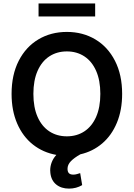

<svg xmlns="http://www.w3.org/2000/svg" viewBox="-20 -904 784 1126"><path d="M451.2 1Q415.5 21 395.8 41.3Q376 61.5 376 85.9Q376 103 384 111.6Q392.1 120.1 410.2 120.1Q420.9 120.1 431.6 116.9Q442.4 113.8 450.2 111.3L461.9 181.6Q427.2 202.1 384.8 202.1Q339.4 202.1 309.8 178.2Q280.3 154.3 275.4 110.4Q274.4 105.5 274.4 94.7Q274.4 70.8 283.4 47.4Q292.5 23.9 310.5 4.4Q232.9 -9.3 173.6 -55.9Q114.3 -102.5 81.1 -178.7Q47.9 -254.9 47.9 -353.5Q47.9 -465.3 89.8 -547.4Q131.8 -629.4 205.3 -673.1Q278.8 -716.8 372.1 -716.8Q465.3 -716.8 538.8 -673.1Q612.3 -629.4 654.3 -547.4Q696.3 -465.3 696.3 -353.5Q696.3 -258.3 665.5 -184.1Q634.8 -109.9 579.3 -62.7Q523.9 -15.6 451.2 1ZM372.1 -602.5Q314 -602.5 269.5 -573.5Q225.1 -544.4 200.4 -488.5Q175.8 -432.6 175.8 -353.5Q175.8 -274.4 200.4 -218.5Q225.1 -162.6 269.5 -133.5Q314 -104.5 372.1 -104.5Q430.2 -104.5 474.6 -133.5Q519 -162.6 543.7 -218.5Q568.4 -274.4 568.4 -353.5Q568.4 -432.6 543.7 -488.5Q519 -544.4 474.6 -573.5Q430.2 -602.5 372.1 -602.5ZM538.1 -807.6H206.1V-883.8H538.1Z"/></svg>

Font: Pretendard JP SemiBold
Style: Regular
Weight: 600
Designer: Base glyphs from Inter by Rasmus Andersson; Hangeul glyphs from Noto Sans CJK(Source Han Sans) by Jang Soo-young and Kan
Foundry: Kil Hyung-jin
Version: Version 1.309